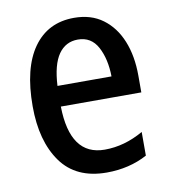

<svg xmlns="http://www.w3.org/2000/svg" viewBox="-68 -609 607 679"><g transform="rotate(-10 235.5 -269.5)"><path d="M242 -549Q303 -549 345 -518Q387 -487 409 -433Q431 -379 431 -308V-248H142Q145 -71 269 -71Q340 -71 408 -110V-25Q343 10 262 10Q152 10 98 -65.5Q44 -141 44 -266Q44 -403 96 -476Q148 -549 242 -549ZM242 -471Q198 -471 172.5 -434.5Q147 -398 143 -322H337Q336 -385 313 -428Q290 -471 242 -471Z"/></g></svg>

Font: Noto Sans Gurmukhi Condensed Medium
Style: Regular
Weight: 500
Width: 3
Designer: Jelle Bosma - Monotype Design Team
Foundry: Monotype Imaging Inc.
Version: Version 2.004; ttfautohint (v1.8.4.7-5d5b)